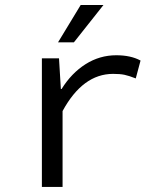

<svg xmlns="http://www.w3.org/2000/svg" viewBox="-20 -741 640 761"><path d="M210 -573.2 299.8 -721.2H390.1L272.9 -573.2ZM146 0V-509.8H213.9L221.2 -388.2H224.1Q263.2 -451.2 319.1 -486.6Q375 -522 440.9 -522Q498.5 -522 537.1 -501L518.1 -430.2Q490.7 -440.9 473.1 -444.6Q455.6 -448.2 428.2 -448.2Q308.1 -448.2 228 -300.8V0Z"/></svg>

Font: Office Code Pro D
Style: Regular
Weight: 400
Designer: Nathan Rutzky & Paul D. Hunt
Foundry: Adobe Systems Incorporated
Version: Version 1.004;PS 001.004;hotconv 1.0.70;makeotf.lib2.5.58329